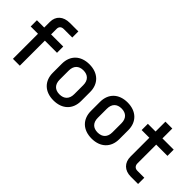

<svg xmlns="http://www.w3.org/2000/svg" viewBox="33 -1428 2135 2135"><g transform="rotate(45 1100.0 -360.5)"><path d="M263 0V-394H454V-492H263V-580C263 -614 284 -634 321 -634H454V-730H320C218 -730 155 -673 155 -581V-492H40V-394H155V0Z M800 9C937 9 1023 -74 1023 -204V-346C1023 -476 937 -559 800 -559C663 -559 578 -476 578 -346V-204C578 -74 663 9 800 9ZM800 -86C728 -86 686 -128 686 -204V-346C686 -422 728 -464 800 -464C872 -464 915 -422 915 -346V-204C915 -128 872 -86 800 -86Z M1400 9C1537 9 1623 -74 1623 -204V-346C1623 -476 1537 -559 1400 -559C1263 -559 1178 -476 1178 -346V-204C1178 -74 1263 9 1400 9ZM1400 -86C1328 -86 1286 -128 1286 -204V-346C1286 -422 1328 -464 1400 -464C1472 -464 1515 -422 1515 -346V-204C1515 -128 1472 -86 1400 -86Z M2123 0V-98H2012C1978 -98 1956 -122 1956 -157V-452H2133V-550H1956V-705H1848V-550H1727V-452H1848V-156C1848 -60 1910 0 2007 0Z"/></g></svg>

Font: Tekne LDO SemiBold
Style: Regular
Weight: 600
Monospace: yes
Designer: Alessio Laiso, Mario Rullo, Paolo Rosset
Foundry: Alessio Laiso
Version: Version 1.000;hotconv 1.0.109;makeotfexe 2.5.65596